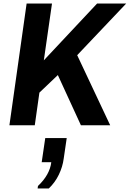

<svg xmlns="http://www.w3.org/2000/svg" viewBox="-20 -706 731 1082"><path d="M33 0 130 -686H273L227 -366L527 -686H691L415 -395L601 0H436L306 -283L202 -184L176 0ZM192 356 194 342Q227 311 246 277Q265 243 269 208H215L235 72H356L339 188Q333 234 311.5 278.5Q290 323 255 356Z"/></svg>

Font: Chivo SemiBold
Style: Italic
Weight: 600
Italic angle: -8.05°
Designer: Hector Gatti
Foundry: Omnibus-Type
Version: Version 2.002